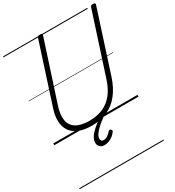

<svg xmlns="http://www.w3.org/2000/svg" viewBox="-336 -1203 1721 1892"><g transform="rotate(-30 525.0 -257.5)"><path d="M419 19Q332 19 273 -5.5Q214 -30 183.5 -75Q153 -120 150 -183Q147 -246 172 -321L390 -996Q393 -1006 400 -1010.5Q407 -1015 423 -1015Q437 -1015 443.5 -1010.5Q450 -1006 446 -995L225 -316Q197 -229 207.5 -166Q218 -103 271.5 -69Q325 -35 423 -35Q511 -35 578.5 -65Q646 -95 694 -156Q742 -217 771 -309L994 -996Q997 -1006 1003.5 -1010.5Q1010 -1015 1026 -1015Q1055 -1015 1049 -995L826 -305Q791 -197 734.5 -125Q678 -53 599.5 -17Q521 19 419 19ZM430 247Q398 247 379.5 229Q361 211 361 181Q361 153 376 126.5Q391 100 416.5 74.5Q442 49 474.5 24Q507 -1 543 -26L585 -23V-18Q556 3 526 26.5Q496 50 471 74.5Q446 99 431 122Q416 145 416 165Q416 181 424 190.5Q432 200 448 200Q470 200 491 186.5Q512 173 534 148Q539 142 546.5 141Q554 140 562 148Q568 154 569 160.5Q570 167 564 174Q548 196 526.5 212.5Q505 229 480.5 238Q456 247 430 247ZM0 490H958V500H0ZM0 -20H958V0H0ZM0 -505H958V-500H0ZM0 -1010H958V-1000H0Z"/></g></svg>

Font: Playwrite BE VLG Guides
Style: Regular
Weight: 400
Designer: Veronika Burian, José Scaglione
Foundry: TypeTogether
Version: Version 1.003